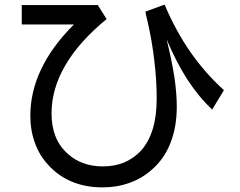

<svg xmlns="http://www.w3.org/2000/svg" viewBox="-20 -771 1040 831"><path d="M441.4 -688.5Q431.6 -704.1 403.3 -749Q321.3 -749 74.2 -749Q74.2 -727.5 74.2 -665Q130.9 -665 299.8 -665Q205.1 -570.3 158.2 -471.7Q111.3 -373 111.3 -270.5Q111.3 -206.1 130.9 -153.3Q149.4 -99.6 188.5 -57.6Q232.4 -8.8 292 15.6Q350.6 40 423.8 40Q486.3 40 540 20.5Q593.8 2 637.7 -37.1Q691.4 -84 717.8 -152.3Q745.1 -220.7 745.1 -309.6Q745.1 -367.2 734.4 -440.4Q722.7 -512.7 701.2 -600.6Q742.2 -502.9 791 -426.8Q840.8 -350.6 898.4 -296.9Q915 -325.2 949.2 -380.9Q869.1 -453.1 804.7 -544.9Q740.2 -637.7 692.4 -751Q665 -741.2 609.4 -720.7Q610.4 -713.9 612.3 -705.1Q614.3 -696.3 617.2 -684.6Q637.7 -596.7 647.5 -511.7Q658.2 -426.8 658.2 -344.7Q658.2 -267.6 640.6 -210.9Q623 -155.3 589.8 -118.2Q557.6 -85 516.6 -67.4Q475.6 -50.8 424.8 -50.8Q378.9 -50.8 341.8 -64.5Q304.7 -77.1 275.4 -103.5Q238.3 -135.7 220.7 -179.7Q203.1 -223.6 203.1 -279.3Q203.1 -386.7 262.7 -488.3Q322.3 -590.8 441.4 -688.5Z"/></svg>

Font: Aptus Gothic JP
Style: Medium
Weight: 400
Designer: Fuminori Ogawa / Motoya
Version: Version 1